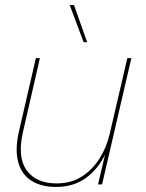

<svg xmlns="http://www.w3.org/2000/svg" viewBox="-20 -730 577 760"><path d="M202 10Q142 10 103 -15.5Q64 -41 51.5 -90.5Q39 -140 55 -210L122 -500H138L71 -208Q48 -108 85.5 -56Q123 -4 204 -4Q261 -4 303.5 -31Q346 -58 374 -102.5Q402 -147 414 -199L484 -500H500L384 0H368L401 -140L405 -139Q380 -74 328.5 -32Q277 10 202 10ZM273 -710 325 -563H311L256 -710Z"/></svg>

Font: Kantumruy Pro Thin
Style: Italic
Weight: 250
Italic angle: -13°
Version: Version 1.002